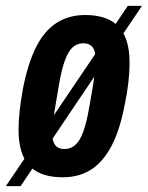

<svg xmlns="http://www.w3.org/2000/svg" viewBox="-46 -590 502 652"><path d="M167 12Q117 12 83.5 -5Q50 -22 33.5 -58Q17 -94 17 -151Q17 -181 21 -216Q25 -251 32 -289Q49 -376 77 -431Q105 -486 146.5 -512.5Q188 -539 243 -539Q293 -539 326.5 -522Q360 -505 377 -469Q394 -433 394 -376Q394 -346 390 -310.5Q386 -275 378 -237Q362 -151 333.5 -96Q305 -41 264 -14.5Q223 12 167 12ZM173 -84Q194 -84 209.5 -97.5Q225 -111 236.5 -142Q248 -173 257 -226Q267 -281 271.5 -311Q276 -341 277.5 -357Q279 -373 279 -383Q279 -405 274.5 -418Q270 -431 260.5 -437Q251 -443 237 -443Q216 -443 201 -429.5Q186 -416 174.5 -385Q163 -354 154 -301Q145 -245 139.5 -214.5Q134 -184 132.5 -168.5Q131 -153 131 -142Q131 -121 135.5 -108.5Q140 -96 149.5 -90Q159 -84 173 -84ZM-26 42 388 -570H436L24 42Z"/></svg>

Font: Archivo ExtraCondensed
Style: Bold Italic
Weight: 700
Width: 2
Italic angle: -10°
Designer: Hector Gatti
Foundry: Omnibus-Type
Version: Version 2.001